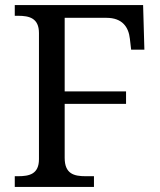

<svg xmlns="http://www.w3.org/2000/svg" viewBox="-20 -734 630 754"><path d="M349 0V-42H316C271 -42 234 -51 234 -114V-326H475V-375H234V-664H398C461 -664 485 -627 490 -582L495 -539H547L542 -714H38V-672H51C95 -672 133 -663 133 -604V-109C133 -50 95 -42 51 -42H38V0Z"/></svg>

Font: Liu Chibing Harmony Marks (Sposobin) Font
Style: Regular
Weight: 400
Designer: Liu Chibing
Foundry: Liu Chibing
Version: Version 1.003